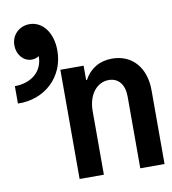

<svg xmlns="http://www.w3.org/2000/svg" viewBox="-153 -860 840 935"><g transform="rotate(-10 266.5 -392.5)"><path d="M165 0H285V-315C285 -394 328 -450 388 -450C436 -450 465 -414 465 -355V0H585V-365C585 -477 521 -550 422 -550C360 -550 312 -521 284 -469H280V-540H165ZM-67 -500V-414C66 -410 167 -505 167 -635C167 -722 121 -785 55 -785C4 -785 -35 -747 -35 -696C-35 -650 -4 -613 37 -613C50 -613 63 -617 73 -624C73 -543 9 -500 -67 -500Z"/></g></svg>

Font: CommitMono
Style: Bold
Weight: 700
Monospace: yes
Designer: Eigil Nikolajsen
Foundry: Eigil Nikolajsen
Version: Version 1.143